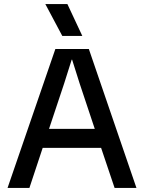

<svg xmlns="http://www.w3.org/2000/svg" viewBox="-20 -920 706 940"><path d="M415 -680 648 0H541L475 -196H189L124 0H17L251 -680ZM202 -900H310L383 -744H285ZM220 -289H444L370 -511L333 -628H331L294 -511Z"/></svg>

Font: TASA Orbiter Display Medium
Style: Regular
Weight: 500
Designer: Weizhong Zhang
Version: Version 1.000;Glyphs 3.1.2 (3151)